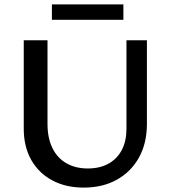

<svg xmlns="http://www.w3.org/2000/svg" viewBox="-20 -841 772 873"><path d="M360 12Q279 12 217.5 -21Q156 -54 122 -114Q88 -174 88 -256V-658H196V-278Q196 -214 218 -168.5Q240 -123 281.5 -99Q323 -75 379 -75Q435 -75 474.5 -97.5Q514 -120 534.5 -160.5Q555 -201 555 -254V-658H648V-278Q648 -190 612 -125Q576 -60 511.5 -24Q447 12 360 12ZM216 -751V-821H541V-751Z"/></svg>

Font: Ysabeau SC SemiBold
Style: Regular
Weight: 600
Designer: Christian Thalmann (Catharsis Fonts)
Version: Version 2.001;gftools[0.9.30]; featfreeze: smcp